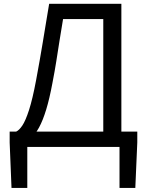

<svg xmlns="http://www.w3.org/2000/svg" viewBox="-20 -753 752 984"><path d="M119.9 0V210.1H39L29.5 -22.8V-78.6H683.6V-22.8L673.5 210.1H592.5V0ZM509.3 -35.1V-655.2H303.2Q292.5 -592.6 284.6 -541.6Q276.7 -490.6 268.7 -440.2Q260.8 -389.8 248.7 -327.5Q233.7 -246.9 216.6 -191Q199.5 -135.1 180.1 -99.6Q160.6 -64 138.4 -46.3Q116.1 -28.6 90.1 -24L62.9 -78.6Q78 -85.2 94.5 -109.7Q111 -134.2 128.9 -189.6Q146.8 -245 165 -342Q175.2 -396.7 183.3 -442.9Q191.4 -489.1 198.8 -533.5Q206.2 -577.9 214.1 -626.3Q221.9 -674.7 231.9 -733.4H602V-35.1Z"/></svg>

Font: Noto Sans KR Thin
Style: Regular
Weight: 100
Designer: Ryoko NISHIZUKA 西塚涼子 (kana, bopomofo & ideographs); Paul D. Hunt (Latin, Greek & Cyrillic); Sandoll Communications 산돌커뮤니
Foundry: Adobe
Version: Version 2.004-H2;hotconv 1.0.118;makeotfexe 2.5.65603